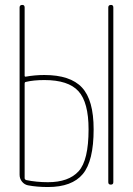

<svg xmlns="http://www.w3.org/2000/svg" viewBox="-20 -750 540 780"><path d="M419.9 -9.8V-719.7Q419.9 -729.5 430.2 -730Q440.4 -730.5 440.4 -719.7V-9.8Q440.4 0 430.2 0Q419.9 0 419.9 -9.8ZM80.1 -411.1V-26.4Q80.1 -21.5 85.9 -18.6Q127.9 -9.8 174.8 -9.8Q258.8 -9.8 299.3 -54.2Q339.8 -98.6 339.8 -224.6Q339.8 -334 298.8 -379.4Q257.8 -424.8 160.2 -424.8Q116.2 -424.8 84 -417Q80.1 -416 80.1 -411.1ZM93.8 2.9Q79.1 0 69.3 -12.2Q59.6 -24.4 59.6 -40V-719.7Q59.6 -729.5 69.8 -730Q80.1 -730.5 80.1 -719.7V-442.4Q80.1 -438.5 84 -438.5Q122.1 -445.3 160.2 -445.3Q265.6 -445.3 313 -394.5Q360.4 -343.8 360.4 -224.6Q360.4 -95.7 316.4 -43Q272.5 9.8 174.8 9.8Q129.9 9.8 93.8 2.9Z"/></svg>

Font: Rounded Mgen+ 1m thin
Style: Regular
Weight: 100
Designer: [Source Han Sans]
Ryoko NISHIZUKA  (kana & ideographs); Paul D. Hunt (Latin, Greek & Cyrillic); Wenlong ZHANG  (bopomofo
Version: Version 1.059.20150602